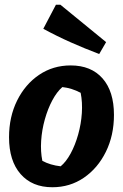

<svg xmlns="http://www.w3.org/2000/svg" viewBox="-20 -775 517 807"><path d="M200 12Q115 12 66.5 -43.5Q18 -99 18 -198Q18 -284 52 -352.5Q86 -421 144.5 -460.5Q203 -500 277 -500Q363 -500 411 -445.5Q459 -391 459 -292Q459 -206 425 -137Q391 -68 332.5 -28Q274 12 200 12ZM235 -76Q258 -95 277 -130Q296 -165 308.5 -209.5Q321 -254 324 -299.5Q327 -345 319 -385Q281 -405 242 -409Q219 -389 200 -353.5Q181 -318 168.5 -273.5Q156 -229 153 -183.5Q150 -138 158 -99Q191 -81 235 -76ZM397 -548Q336 -571 277.5 -597Q219 -623 162 -654L215 -755H234L426 -598Z"/></svg>

Font: Piazzolla
Style: Bold Italic
Weight: 700
Italic angle: -11.3°
Designer: Juan Pablo del Peral
Foundry: Huerta Tipografica
Version: Version 1.330